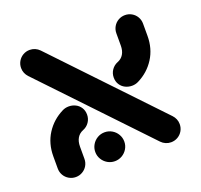

<svg xmlns="http://www.w3.org/2000/svg" viewBox="-98 -635 787 751"><g transform="rotate(-20 295.0 -259.0)"><path d="M453.3 -11.9 56.3 -429.6Q48.9 -437.4 44.8 -447.2Q40.7 -457 40.7 -468.1Q40.7 -483.3 48.1 -496.1Q55.6 -508.9 68.3 -516.3Q81.1 -523.7 96.3 -523.7Q107.8 -523.7 118.1 -519.3Q128.5 -514.8 136.3 -506.7L533.3 -88.9Q540.7 -81.1 544.8 -71.3Q548.9 -61.5 548.9 -50.4Q548.9 -35.2 541.5 -22.4Q534.1 -9.6 521.3 -2.2Q508.5 5.2 493.3 5.2Q481.9 5.2 471.5 0.7Q461.1 -3.7 453.3 -11.9ZM41.1 -50V-100.7Q41.1 -153.7 67 -194.4Q93 -235.2 137.4 -257.4Q149.6 -263.7 164.4 -263.7Q179.3 -263.7 192.2 -257.2Q205.2 -250.7 213.1 -238.3Q221.1 -225.9 221.1 -209.3Q221.1 -191.9 211.5 -177.8Q201.9 -163.7 185.9 -157.4Q169.6 -151.1 160.9 -136.7Q152.2 -122.2 152.2 -100.7V-50Q152.2 -34.8 144.8 -22Q137.4 -9.3 124.6 -1.9Q111.9 5.6 96.7 5.6Q81.5 5.6 68.7 -1.9Q55.9 -9.3 48.5 -22Q41.1 -34.8 41.1 -50ZM425.2 -254.8Q410.4 -254.8 397.4 -261.3Q384.4 -267.8 376.5 -280.2Q368.5 -292.6 368.5 -309.3Q368.5 -326.7 378.1 -340.7Q387.8 -354.8 403.7 -361.1Q420 -367.4 428.7 -381.9Q437.4 -396.3 437.4 -417.8V-468.5Q437.4 -483.7 444.8 -496.5Q452.2 -509.3 465 -516.7Q477.8 -524.1 493 -524.1Q508.1 -524.1 520.9 -516.7Q533.7 -509.3 541.1 -496.5Q548.5 -483.7 548.5 -468.5V-417.8Q548.5 -364.8 522.6 -324.1Q496.7 -283.3 452.2 -261.1Q440 -254.8 425.2 -254.8ZM201.1 -60.4Q201.1 -76.7 209.3 -90.6Q217.4 -104.4 231.3 -112.6Q245.2 -120.7 261.5 -120.7Q277.8 -120.7 291.7 -112.6Q305.6 -104.4 313.7 -90.6Q321.9 -76.7 321.9 -60.4Q321.9 -44.1 313.7 -30.4Q305.6 -16.7 291.7 -8.5Q277.8 -0.4 261.5 -0.4Q245.2 -0.4 231.3 -8.5Q217.4 -16.7 209.3 -30.4Q201.1 -44.1 201.1 -60.4Z"/></g></svg>

Font: 26F Galaxy Hebrew Black
Style: Regular
Weight: 900
Designer: C₂₉H₂₅N₃O₅
Version: Version 1.000